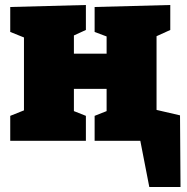

<svg xmlns="http://www.w3.org/2000/svg" viewBox="-20 -564 748 769"><path d="M21 0V-100L76 -122V-414L21 -436V-536L324 -544V-444L276 -422V-349H407V-418L359 -436V-536L662 -544V-444L607 -419V-122L662 -100V0H359V-100L407 -119V-208H276V-119L324 -100V0ZM481 -153 701 -102 703 185H578L542 0H501Z"/></svg>

Font: Bitter Black
Style: Regular
Weight: 900
Designer: Sol Matas, and Bitter project Authors
Foundry: Sol Matas
Version: Version 2.001